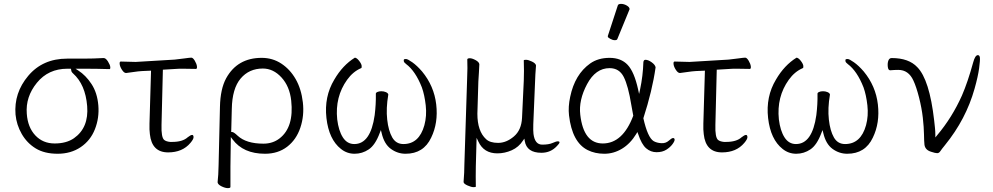

<svg xmlns="http://www.w3.org/2000/svg" viewBox="-20 -779 5113 989"><path d="M544 -423Q477 -425 417 -425H369L383 -416Q422 -391 451.5 -346Q481 -301 486.5 -236.5Q492 -172 469 -113.5Q446 -55 395.5 -21Q345 13 277 13Q209 13 164 -14.5Q119 -42 92 -89Q65 -136 60 -189Q51 -300 125.5 -388.5Q200 -477 326 -477H408Q462 -477 513 -480H514Q525 -480 536 -462.5Q547 -445 548 -434Q549 -423 544 -423ZM345 -425H327Q229 -425 170 -352.5Q111 -280 118 -193Q123 -123 162 -81.5Q201 -40 261.5 -40Q322 -40 361 -67Q438 -121 429 -232.5Q420 -344 356 -401Q347 -409 347 -417V-418Z M989 -424 924 -425H904Q894 -425 886 -424L819 -420L812 -136Q810 -71 826 -58Q836 -50 856 -48H867Q921 -48 947 -72Q962 -84 970 -84Q976 -84 977 -73.5Q978 -63 961 -43Q920 6 846 6Q762 6 752 -88Q749 -110 750 -142L758 -415L712 -413Q693 -412 667 -408Q641 -404 630 -403H629Q619 -403 608.5 -419Q598 -435 596.5 -448.5Q595 -462 602 -462L679 -460L880 -472Q902 -474 929.5 -478Q957 -482 965.5 -482Q974 -482 983.5 -466Q993 -450 994.5 -437Q996 -424 989 -424ZM947 -72ZM886 -424H885Z M1167 79V184Q1167 190 1153.5 190Q1140 190 1121.5 181Q1103 172 1101 161V158Q1105 125 1106 71L1113 -229Q1115 -321 1145 -376Q1203 -481 1328 -481Q1384 -481 1429 -451.5Q1474 -422 1503 -371.5Q1532 -321 1540 -252Q1548 -183 1527 -121Q1506 -59 1459 -23Q1412 13 1345 13Q1233 13 1178 -61L1169 -73ZM1176 -99Q1184 -99 1204 -80Q1248 -39 1337 -39Q1385 -39 1420 -66Q1495 -124 1480 -261Q1472 -334 1430 -380Q1388 -426 1334 -426Q1263 -426 1219.5 -374.5Q1176 -323 1174 -218L1171 -99Z M1768 -368Q1705 -280 1717 -164Q1724 -106 1746 -71.5Q1768 -37 1805 -37Q1889 -37 1910 -186Q1917 -243 1916 -294V-295Q1915 -301 1923.5 -305Q1932 -309 1944.5 -309Q1957 -309 1967.5 -304.5Q1978 -300 1980 -293V-291Q1968 -221 1974.5 -163Q1981 -105 2000.5 -71Q2020 -37 2058 -37Q2139 -37 2166 -134Q2179 -182 2173 -236Q2167 -290 2153 -329Q2120 -413 2072 -449Q2061 -457 2060 -464Q2059 -471 2061 -473Q2063 -475 2071.5 -475Q2080 -475 2104 -458Q2128 -441 2154 -411Q2216 -336 2227 -241Q2238 -146 2201 -70Q2162 13 2069 13Q2028 13 1993.5 -12Q1959 -37 1946 -93L1942 -109L1936 -94Q1913 -32 1879.5 -9.5Q1846 13 1806.5 13Q1767 13 1736 -12Q1674 -61 1661.5 -171Q1649 -281 1702 -369Q1745 -443 1808 -482Q1818 -481 1830 -465.5Q1842 -450 1843 -439.5Q1844 -429 1840 -428Q1798 -410 1768 -368Z M2542 11Q2472 11 2444 -50L2435 -69L2431 78Q2430 129 2431 183Q2429 185 2418.5 185Q2408 185 2388.5 176.5Q2369 168 2368 159V157Q2372 108 2372 70L2386 -367Q2389 -435 2387 -473Q2388 -479 2400 -479Q2412 -479 2429.5 -469.5Q2447 -460 2449 -449V-446Q2449 -433 2447 -407Q2445 -381 2444 -359L2439 -193Q2439 -103 2484 -62Q2504 -43 2546 -43Q2588 -43 2627 -76Q2666 -109 2669 -172L2678 -363Q2680 -412 2678 -468Q2678 -471 2689.5 -471Q2701 -471 2720 -462Q2739 -453 2741 -442Q2737 -392 2736 -355L2727 -139Q2726 -104 2728 -89Q2735 -34 2773 -34Q2807 -34 2826 -42.5Q2845 -51 2853 -51Q2873 -51 2849 -27Q2817 8 2769 8Q2693 8 2683 -53L2681 -65L2674 -55Q2652 -21 2616 -5Q2580 11 2542 11Z M3162 -750Q3164 -759 3179 -759Q3194 -759 3208.5 -750.5Q3223 -742 3223 -732Q3223 -730 3222 -729L3160 -578Q3158 -572 3147 -572Q3136 -572 3123.5 -579Q3111 -586 3111 -590V-594ZM3357 -432Q3340 -312 3294 -170Q3316 -71 3347 -52Q3363 -43 3386 -41.5Q3409 -40 3424.5 -54Q3440 -68 3447 -68Q3454 -68 3455 -60.5Q3456 -53 3444.5 -37Q3433 -21 3412.5 -8Q3392 5 3362 5Q3332 5 3308.5 -15Q3285 -35 3267 -89L3263 -99L3258 -90Q3227 -39 3184 -13Q3141 13 3093 13Q3045 13 3007 -6Q2927 -46 2911 -185Q2906 -229 2917 -280Q2941 -396 3020 -452Q3061 -481 3120 -481Q3179 -481 3213 -445Q3247 -409 3267 -318L3272 -295L3277 -318Q3292 -389 3294 -458Q3295 -471 3305 -471Q3319 -471 3337 -458Q3355 -445 3357 -432ZM3085 -40Q3188 -40 3242 -183Q3237 -210 3232 -238Q3216 -337 3193 -382.5Q3170 -428 3120 -428Q3048 -428 3004 -345.5Q2960 -263 2969 -188Q2986 -40 3085 -40Z M3842 -424 3777 -425H3757Q3747 -425 3739 -424L3672 -420L3665 -136Q3663 -71 3679 -58Q3689 -50 3709 -48H3720Q3774 -48 3800 -72Q3815 -84 3823 -84Q3829 -84 3830 -73.5Q3831 -63 3814 -43Q3773 6 3699 6Q3615 6 3605 -88Q3602 -110 3603 -142L3611 -415L3565 -413Q3546 -412 3520 -408Q3494 -404 3483 -403H3482Q3472 -403 3461.5 -419Q3451 -435 3449.5 -448.5Q3448 -462 3455 -462L3532 -460L3733 -472Q3755 -474 3782.5 -478Q3810 -482 3818.5 -482Q3827 -482 3836.5 -466Q3846 -450 3847.5 -437Q3849 -424 3842 -424ZM3800 -72ZM3739 -424H3738Z M4043 -368Q3980 -280 3992 -164Q3999 -106 4021 -71.5Q4043 -37 4080 -37Q4164 -37 4185 -186Q4192 -243 4191 -294V-295Q4190 -301 4198.5 -305Q4207 -309 4219.5 -309Q4232 -309 4242.5 -304.5Q4253 -300 4255 -293V-291Q4243 -221 4249.5 -163Q4256 -105 4275.5 -71Q4295 -37 4333 -37Q4414 -37 4441 -134Q4454 -182 4448 -236Q4442 -290 4428 -329Q4395 -413 4347 -449Q4336 -457 4335 -464Q4334 -471 4336 -473Q4338 -475 4346.5 -475Q4355 -475 4379 -458Q4403 -441 4429 -411Q4491 -336 4502 -241Q4513 -146 4476 -70Q4437 13 4344 13Q4303 13 4268.5 -12Q4234 -37 4221 -93L4217 -109L4211 -94Q4188 -32 4154.5 -9.5Q4121 13 4081.5 13Q4042 13 4011 -12Q3949 -61 3936.5 -171Q3924 -281 3977 -369Q4020 -443 4083 -482Q4093 -481 4105 -465.5Q4117 -450 4118 -439.5Q4119 -429 4115 -428Q4073 -410 4043 -368Z M4685 -364Q4660 -419 4607 -419Q4588 -419 4566 -417H4565Q4555 -417 4553 -435.5Q4551 -454 4556 -467Q4561 -480 4573 -480Q4661 -480 4705 -433Q4768 -369 4792 -158L4796 -121Q4798 -103 4798 -85V-71L4807 -82Q4884 -173 4935 -287Q4965 -356 4993 -458Q5003 -495 5017 -495Q5026 -495 5027.5 -482Q5029 -469 5023.5 -427.5Q5018 -386 5000 -322Q4956 -165 4848 -32Q4830 -10 4823.5 0Q4817 10 4807.5 10Q4798 10 4777 3Q4746 -6 4742 -33Q4740 -51 4739.5 -87Q4739 -123 4733.5 -172.5Q4728 -222 4714 -277Q4700 -332 4685 -364Z"/></svg>

Font: ToneOZ-Pinyin-WenKai-Light
Style: Light
Weight: 300
Designer: Fontworks Inc.
Foundry: ToneOZ
Version: Version 0.240331